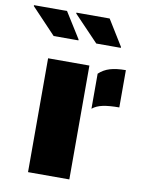

<svg xmlns="http://www.w3.org/2000/svg" viewBox="-128 -788 636 847"><g transform="rotate(10 190.0 -365.0)"><path d="M284 -481Q305 -501 333.5 -509.5Q362 -518 404 -518V-351Q359 -351 330.5 -345Q302 -339 284 -324ZM57 -510H242V0H57ZM-45 -726V-730H103L175 -615V-611H64ZM145 -726V-730H294L365 -615V-611H255Z"/></g></svg>

Font: Saira Stencil One
Style: Regular
Weight: 400
Designer: Hector Gatti with collaboration of the Omnibus-Type team
Foundry: Omnibus-Type
Version: Version 1.004